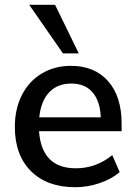

<svg xmlns="http://www.w3.org/2000/svg" viewBox="-20 -775 569 802"><path d="M488 -227H143Q154 -72 297 -72Q381 -72 449 -127L480 -56Q446 -27 396 -10Q346 7 294 7Q177 7 109.5 -60Q42 -127 42 -245Q42 -320 71.5 -378Q101 -436 154.5 -468Q208 -500 276 -500Q375 -500 431.5 -436Q488 -372 488 -259ZM144 -285H401Q398 -353 366.5 -389.5Q335 -426 278 -426Q220 -426 185.5 -389.5Q151 -353 144 -285ZM243 -552 102 -755H210L309 -552Z"/></svg>

Font: wassup Sans
Style: Medium
Weight: 600
Version: Version 2.001